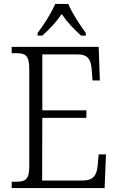

<svg xmlns="http://www.w3.org/2000/svg" viewBox="-20 -951 598 971"><path d="M170 -784V-771H194C233 -806 264 -839 292 -880C320 -839 351 -806 390 -771H414V-784C386 -822 344 -886 325 -931H259C241 -886 199 -822 170 -784ZM39 0H509L516 -170H479L474 -115C469 -65 454 -38 396 -38H193L194 -355H417V-393H194V-676H370C427 -676 440 -649 444 -596L448 -544H485L479 -714H39V-682H62C107 -682 128 -672 128 -603V-108C128 -42 107 -32 62 -32H39Z"/></svg>

Font: Noto Serif Bengali SemiCondensed Light
Style: Regular
Weight: 300
Width: 4
Designer: Juan Bruce, Universal Thirst, Indian Type Foundry and the Monotype Design Team.
Foundry: Monotype Imaging Inc.
Version: Version 2.003